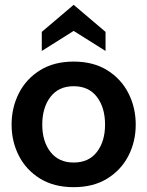

<svg xmlns="http://www.w3.org/2000/svg" viewBox="-20 -765 610 795"><path d="M285 10Q203.5 10 146 -25.5Q88.5 -61 58.2 -120Q28 -179 28 -249Q28 -319.5 58.2 -379Q88.5 -438.5 146 -474.2Q203.5 -510 285 -510Q366.5 -510 424 -474.2Q481.5 -438.5 511.8 -379Q542 -319.5 542 -249Q542 -179 511.8 -120Q481.5 -61 424 -25.5Q366.5 10 285 10ZM285 -92Q347.5 -92 381.2 -135.8Q415 -179.5 415 -249Q415 -319.5 381.2 -363.8Q347.5 -408 285 -408Q223 -408 189 -363.8Q155 -319.5 155 -249Q155 -179.5 189 -135.8Q223 -92 285 -92ZM153 -554V-633L285 -745L417 -633V-554L285 -637Z"/></svg>

Font: Cabin Resolve
Style: Bold-Resolve
Weight: 700
Designer: Pablo Impallari
Foundry: Pablo Impallari. http://www.impallari.com Igino Marini. http://www.ikern.com
Version: Version 3.001